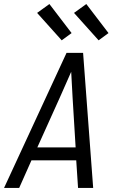

<svg xmlns="http://www.w3.org/2000/svg" viewBox="-29 -932 599 952"><path d="M-9 0 301 -670H383L433 0H358L349 -137H127L66 0ZM346 -201 331 -447Q329 -479 327.5 -511.5Q326 -544 324 -576Q310 -544 295.5 -511.5Q281 -479 267 -447L156 -201ZM460 -732 338 -868 399 -912 509 -768ZM277 -732 155 -868 216 -912 326 -768Z"/></svg>

Font: Lode Term
Style: Italic
Weight: 400
Italic angle: -11°
Monospace: yes
Designer: Belleve Invis
Foundry: Belleve Invis
Version: Version 29.2.0